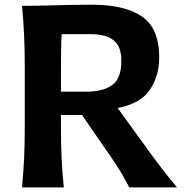

<svg xmlns="http://www.w3.org/2000/svg" viewBox="-20 -809 799 829"><path d="M75.2 -783.7Q135.7 -783.7 215.1 -786.1Q294.4 -788.6 378.4 -788.6Q519.5 -788.6 593.5 -737.3Q667.5 -686 667.5 -561.5Q667.5 -480.5 626.7 -420.7Q585.9 -360.8 487.8 -342.8L571.3 -227.5Q597.2 -191.4 627.7 -149.7Q658.2 -107.9 688.7 -68.6Q719.2 -29.3 744.6 0H538.1Q512.7 -49.3 485.6 -91.6Q458.5 -133.8 428.2 -175.8L334 -312.5H243.2V-256.8Q243.2 -183.1 246.1 -123.5Q249 -64 255.4 0H75.2Q81.1 -64 84 -123.5Q86.9 -183.1 86.9 -256.8V-522Q86.9 -597.2 84 -658Q81.1 -718.8 75.2 -783.7ZM246.1 -661.6Q244.1 -622.6 243.7 -582.5Q243.2 -542.5 243.2 -497.1V-413.1H350.1Q425.8 -413.1 464.8 -442.1Q503.9 -471.2 503.9 -544.9Q503.9 -596.2 483.9 -621.1Q463.9 -646 433.8 -653.8Q403.8 -661.6 373 -661.6Z"/></svg>

Font: Pinar DS4-SemiBold
Style: Regular
Weight: 600
Designer: Amin Abedi
Version: Version 2.000